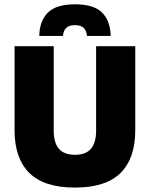

<svg xmlns="http://www.w3.org/2000/svg" viewBox="-20 -853 694 890"><path d="M327.5 16.5Q184.5 16.5 116 -51.2Q47.5 -119 47.5 -250V-639H229V-247.5Q229 -191.5 253 -163.5Q277 -135.5 327.5 -135.5Q378 -135.5 401.8 -163.5Q425.5 -191.5 425.5 -247.5V-639H607V-250Q607 -119 538.8 -51.2Q470.5 16.5 327.5 16.5ZM327.5 -833Q415 -833 453.2 -794.8Q491.5 -756.5 493 -686.5H383Q381.5 -710 368.2 -723.2Q355 -736.5 327.5 -736.5Q299.5 -736.5 286.5 -723.2Q273.5 -710 272 -686.5H162Q163.5 -756.5 202.2 -794.8Q241 -833 327.5 -833Z"/></svg>

Font: Anek Latin ExtraBold
Style: Regular
Weight: 800
Designer: Yesha Goshar
Foundry: Ek Type
Version: Version 1.003